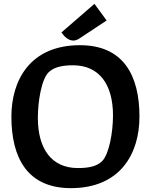

<svg xmlns="http://www.w3.org/2000/svg" viewBox="-20 -964 781 994"><path d="M702 -360C702 -575 618 -730 394 -730C137 -730 39 -550 39 -360C39 -145 123 10 347 10C604 10 702 -170 702 -360ZM358 -626C493 -626 565 -528 565 -366C565 -280 545 -165 508 -129C480 -102 438 -94 383 -94C248 -94 176 -192 176 -354C176 -440 195 -556 233 -591C261 -617 303 -626 358 -626ZM469 -944 298 -796C312 -776 333 -754 360 -754C369 -754 379 -757 390 -764L532 -858Z"/></svg>

Font: Enriqueta
Style: Bold
Weight: 700
Designer: Viviana Monsalve, Gustavo Ibarra
Foundry: Viviana Monsalve, Gustavo Ibarra
Version: Version 1.002